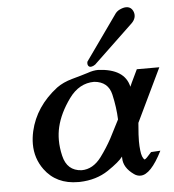

<svg xmlns="http://www.w3.org/2000/svg" viewBox="-54 -802 788 872"><g transform="rotate(-5 340.0 -366.0)"><path d="M390.6 -504.9Q386.7 -502 382.3 -500Q374.5 -496.6 369.6 -496.6Q359.9 -496.6 356.4 -506.8Q355 -512.2 356 -518.6L356.9 -521.5L500 -723.1Q508.8 -737.3 523.4 -744.1Q540 -752 552.7 -752Q577.6 -752 586.4 -726.6Q590.3 -714.4 587.4 -703.1Q584 -689 571.3 -676.8ZM472.2 -247.6Q470.2 -302.7 456.5 -362.3Q442.9 -421.9 378.9 -427.2Q310.5 -427.2 264.2 -363.3Q217.8 -299.3 203.1 -236.8Q196.3 -208 196.3 -177.2Q196.3 -142.6 205.1 -105.5Q221.2 -35.6 287.6 -32.2Q339.4 -32.2 377.9 -83.5Q407.2 -123 429.7 -164.6Q451.7 -206.1 472.2 -247.6ZM401.9 -479.5Q522.5 -473.6 541 -390.6L548.8 -408.2Q561 -433.6 577.1 -467.3H679.7L563 -224.1Q561.5 -211.9 559.1 -171.9Q558.1 -155.8 558.1 -140.6Q558.1 -118.2 560.5 -98.6Q564 -65.4 576.7 -55.7Q583 -56.6 608.9 -86.9L651.4 -89.4Q598.6 15.6 552.2 15.6Q536.1 15.6 522.9 5.9Q475.6 -27.3 475.6 -71.8Q475.6 -72.8 475.6 -78.1Q459 -55.2 405.3 -19Q350.6 17.6 275.4 20H268.1Q168 20 114.7 -52.7Q77.1 -104.5 77.1 -169.4Q77.1 -197.8 84 -228.5Q109.4 -338.9 209.5 -416Q238.8 -437.5 281.2 -449.2Q324.2 -460.9 353.5 -470.2Q379.4 -479.5 401.9 -479.5Z"/></g></svg>

Font: Caudex
Style: Bold
Weight: 700
Italic angle: -13°
Version: Version 1.04